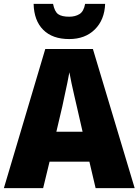

<svg xmlns="http://www.w3.org/2000/svg" viewBox="-20 -968 713 988"><path d="M472 0 440 -136H235L202 0H0L213 -716H458L673 0ZM375 -421Q370 -443 362.5 -475Q355 -507 348 -540Q341 -573 337 -596Q333 -573 326.5 -541.5Q320 -510 313 -478.5Q306 -447 301 -422L270 -290H405ZM521 -948Q518 -866 468 -816.5Q418 -767 336 -767Q250 -767 202.5 -814.5Q155 -862 153 -948H253Q261 -908 279.5 -895Q298 -882 336 -882Q367 -882 389 -895.5Q411 -909 418 -948Z"/></svg>

Font: Noto Sans Bengali SemiCondensed Black
Style: Regular
Weight: 900
Width: 4
Designer: Joana Ranito - Universal Thirst; Jelle Bosma - Monotype Design Team
Foundry: Universal Thirst ehf.
Version: Version 3.000; ttfautohint (v1.8.4.7-5d5b)